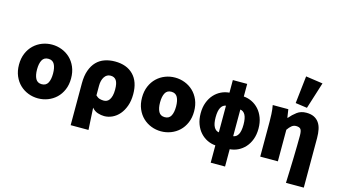

<svg xmlns="http://www.w3.org/2000/svg" viewBox="-105 -1237 3210 1809"><g transform="rotate(15 1500.0 -333.0)"><path d="M300 12Q250 12 204.5 -5.5Q159 -23 123.5 -56.5Q88 -90 67 -139Q46 -188 46 -250Q46 -312 67 -361Q88 -410 123.5 -443.5Q159 -477 204.5 -494.5Q250 -512 300 -512Q349 -512 395 -494.5Q441 -477 476.5 -443.5Q512 -410 533 -361Q554 -312 554 -250Q554 -188 533 -139Q512 -90 476.5 -56.5Q441 -23 395 -5.5Q349 12 300 12ZM300 -126Q342 -126 360 -159.5Q378 -193 378 -250Q378 -307 360 -340.5Q342 -374 300 -374Q258 -374 240 -340.5Q222 -307 222 -250Q222 -193 240 -159.5Q258 -126 300 -126Z M664 176V-233Q664 -306 683 -359Q702 -412 735 -446Q768 -480 814 -496Q860 -512 914 -512Q1028 -512 1093 -446Q1158 -380 1158 -258Q1158 -193 1140 -143Q1122 -93 1092.5 -58.5Q1063 -24 1024.5 -6Q986 12 946 12Q916 12 883 1.5Q850 -9 826 -38Q829 16 832 70.5Q835 125 838 176ZM904 -128Q920 -128 934 -134.5Q948 -141 958.5 -156Q969 -171 975.5 -195.5Q982 -220 982 -256Q982 -318 963.5 -345Q945 -372 908 -372Q870 -372 848 -338.5Q826 -305 826 -252V-158Q845 -139 864.5 -133.5Q884 -128 904 -128Z M1500 12Q1450 12 1404.5 -5.5Q1359 -23 1323.5 -56.5Q1288 -90 1267 -139Q1246 -188 1246 -250Q1246 -312 1267 -361Q1288 -410 1323.5 -443.5Q1359 -477 1404.5 -494.5Q1450 -512 1500 -512Q1549 -512 1595 -494.5Q1641 -477 1676.5 -443.5Q1712 -410 1733 -361Q1754 -312 1754 -250Q1754 -188 1733 -139Q1712 -90 1676.5 -56.5Q1641 -23 1595 -5.5Q1549 12 1500 12ZM1500 -126Q1542 -126 1560 -159.5Q1578 -193 1578 -250Q1578 -307 1560 -340.5Q1542 -374 1500 -374Q1458 -374 1440 -340.5Q1422 -307 1422 -250Q1422 -193 1440 -159.5Q1458 -126 1500 -126Z M1964 -250Q1964 -188 1981.5 -156Q1999 -124 2030 -120V-380Q1999 -376 1981.5 -344Q1964 -312 1964 -250ZM2236 -250Q2236 -312 2219 -344Q2202 -376 2170 -380V-120Q2202 -124 2219 -156Q2236 -188 2236 -250ZM2030 176V7Q1988 4 1950 -14.5Q1912 -33 1882.5 -65.5Q1853 -98 1835.5 -144.5Q1818 -191 1818 -250Q1818 -309 1835.5 -355.5Q1853 -402 1882.5 -434.5Q1912 -467 1950 -485.5Q1988 -504 2030 -507V-630H2170V-507Q2212 -504 2250 -485.5Q2288 -467 2317.5 -434.5Q2347 -402 2364.5 -355.5Q2382 -309 2382 -250Q2382 -191 2364.5 -144.5Q2347 -98 2317.5 -65.5Q2288 -33 2250 -14.5Q2212 4 2170 7V176Z M2764 176Q2766 118 2768.5 53.5Q2771 -11 2772.5 -73.5Q2774 -136 2775 -191.5Q2776 -247 2776 -286Q2776 -334 2763.5 -350Q2751 -366 2718 -366Q2695 -366 2676 -351Q2657 -336 2638 -308V0H2466V-340Q2466 -370 2464 -414Q2462 -458 2454 -500H2606L2618 -420H2622Q2653 -457 2690 -484.5Q2727 -512 2780 -512Q2824 -512 2854 -497.5Q2884 -483 2903 -456.5Q2922 -430 2930 -392Q2938 -354 2938 -308V176ZM2772 -558 2658 -574 2688 -842 2854 -818Z"/></g></svg>

Font: Source Code Pro Black
Style: Regular
Weight: 900
Monospace: yes
Designer: Paul D. Hunt, Teo Tuominen
Foundry: Adobe Systems Incorporated
Version: Version 2.030;PS 1.000;hotconv 16.6.51;makeotf.lib2.5.65220